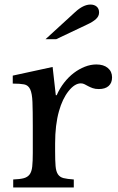

<svg xmlns="http://www.w3.org/2000/svg" viewBox="-20 -823 517 843"><path d="M222 -159Q222 -118 224 -94Q226 -70 234.5 -57.5Q243 -45 259 -41Q275 -37 304 -35V0H38V-35Q67 -36 84 -40.5Q101 -45 110 -57Q119 -69 121.5 -91.5Q124 -114 124 -152V-269Q124 -337 122.5 -375Q121 -413 112.5 -431Q104 -449 86 -452.5Q68 -456 36 -456V-491L211 -529L225 -405H229Q242 -435 261.5 -460Q281 -485 304 -502.5Q327 -520 352.5 -530Q378 -540 403 -540Q435 -540 453.5 -524.5Q472 -509 472 -483Q472 -459 457 -445.5Q442 -432 414 -432Q398 -432 387 -436Q376 -440 367.5 -444.5Q359 -449 351.5 -453Q344 -457 335 -457Q308 -457 281 -423Q254 -389 239 -335Q222 -275 222 -193ZM180 -651 310 -770Q346 -803 377 -803Q394 -803 404.5 -794Q415 -785 415 -768Q415 -752 401.5 -739.5Q388 -727 364 -716L227 -651Z"/></svg>

Font: SVN-Libre Baskerville
Style: Regular
Weight: 400
Designer: Pablo Impallari, Rodrigo Fuenzalida
Foundry: Pablo Impallari, Rodrigo Fuenzalida
Version: Version 1.000; ttfautohint (v1.8.4)